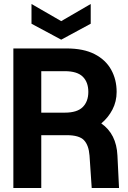

<svg xmlns="http://www.w3.org/2000/svg" viewBox="-20 -943 643 963"><path d="M47 0V-700H314Q399 -700 454.5 -671.5Q510 -643 537.5 -593.5Q565 -544 565 -482Q565 -434 544 -393.5Q523 -353 488 -324Q564 -271 569 -163L577 0H440L429 -163Q425 -215 401 -240Q377 -265 315 -265H314H187V0ZM187 -378H305Q367 -378 395 -406Q423 -434 423 -482Q423 -531 395 -558.5Q367 -586 305 -586H187ZM287 -744 138 -824V-923L287 -837L435 -923V-824Z"/></svg>

Font: Host Grotesk Black
Style: Regular
Weight: 900
Designer: Doğukan Karapınar based on Poppins by Indian Type Foundry, Jonny Pinhorn
Foundry: Element Type
Version: Version 1.000; ttfautohint (v1.8.4.7-5d5b);gftools[0.9.33]